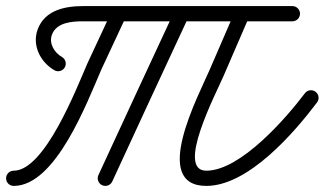

<svg xmlns="http://www.w3.org/2000/svg" viewBox="-45 -586 1067 631"><path d="M167.8 -364.5C174.7 -376.5 170.6 -391.7 158.6 -398.6C133.8 -412.9 115 -443.2 125.7 -472C140.9 -512.8 191.9 -516 229 -516C458 -516 687 -516 916 -516C929.8 -516 941 -527.1 941 -541C941 -554.8 929.8 -566 916 -566C916 -566 916 -566 916 -566C687 -566 458 -566 229 -566C168.7 -566 102.6 -553.1 78.9 -489.5C59.5 -437.5 87.5 -381.8 133.7 -355.2C145.7 -348.4 161 -352.5 167.8 -364.5ZM323.3 -551.5C323.3 -551.5 323.3 -551.5 323.3 -551.5C296.5 -493.9 269.6 -436.2 242.7 -378.6C242.7 -378.6 242.6 -378.4 242.5 -378.3C242.5 -378.1 242.4 -377.9 242.4 -377.9C205.2 -292.1 101.3 -25 0 -25C-13.8 -25 -25 -13.8 -25 0C-25 13.8 -13.8 25 0 25C137.9 25 240.6 -248.2 288.3 -358.1C288.3 -358.1 288.2 -357.9 288.1 -357.7C288.1 -357.6 288 -357.4 288 -357.4C314.9 -415.1 341.8 -472.7 368.7 -530.4C374.5 -542.9 369.1 -557.8 356.6 -563.6C344.1 -569.4 329.2 -564 323.3 -551.5ZM562.6 -563.6C550 -569.4 535.2 -564 529.3 -551.5C445.4 -371.3 361.5 -191 278.4 -10.5C272.7 2.1 278.2 16.9 290.7 22.7C303.2 28.5 318.1 23 323.9 10.5C323.9 10.5 323.9 10.5 323.9 10.5C406.9 -170.1 490.8 -350.2 574.7 -530.4C580.5 -542.9 575.1 -557.8 562.6 -563.6ZM728.1 -550.9C728.1 -550.9 728.1 -550.9 728.1 -550.9C699.9 -485.9 671.8 -420.9 643.7 -355.9C607 -271 449.4 25 633 25C771.8 25 923 -151.3 997 -249.4C1005.3 -260.5 1003.1 -276.1 992 -284.4C981 -292.8 965.3 -290.6 957 -279.5C897.4 -200.4 746.3 -25 633 -25C532 -25 664.5 -278 689.6 -336.1C717.7 -401.1 745.8 -466 773.9 -531C779.4 -543.7 773.6 -558.4 760.9 -563.9C748.3 -569.4 733.5 -563.6 728.1 -550.9Z"/></svg>

Font: FRB American Cursive Guidelines Semibold
Style: Italic
Weight: 600
Italic angle: -25°
Version: Version 2.0;Modular Font Editor K font №1